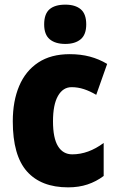

<svg xmlns="http://www.w3.org/2000/svg" viewBox="-20 -796 505 826"><path d="M273 10Q157 10 96 -58.5Q35 -127 35 -274Q35 -361 62.5 -426Q90 -491 144.5 -527Q199 -563 280 -563Q327 -563 366.5 -552.5Q406 -542 441 -521L394 -388Q367 -404 341 -412.5Q315 -421 288 -421Q251 -421 229.5 -383.5Q208 -346 208 -274Q208 -202 229.5 -167Q251 -132 291 -132Q360 -132 426 -181V-39Q394 -15 356.5 -2.5Q319 10 273 10ZM261 -776Q304 -776 327.5 -756Q351 -736 351 -691Q351 -647 327 -627Q303 -607 261 -607Q218 -607 194 -627Q170 -647 170 -691Q170 -736 193 -756Q216 -776 261 -776Z"/></svg>

Font: Noto Sans Gujarati Condensed Black
Style: Regular
Weight: 900
Width: 3
Designer: Jelle Bosma - Monotype Design Team, Universal Thirst
Foundry: Monotype Imaging Inc.
Version: Version 2.106; ttfautohint (v1.8.4.7-5d5b)